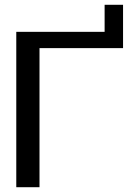

<svg xmlns="http://www.w3.org/2000/svg" viewBox="-20 -782 534 802"><path d="M494 -581H145V0H48V-649H417V-762H494Z"/></svg>

Font: Gamestation Display
Style: Regular
Weight: 400
Designer: Jonas Hecksher
Foundry: Jonas Hecksher, Playtypeª, e-types AS
Version: Version 1.003